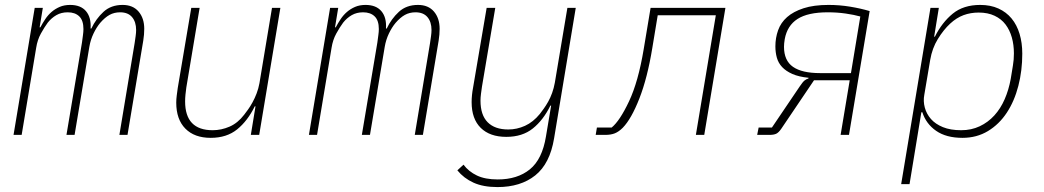

<svg xmlns="http://www.w3.org/2000/svg" viewBox="-20 -548 4240 780"><path d="M35 0 121 -516H154L141 -437H144Q153 -454 164 -470.5Q175 -487 189.5 -499.5Q204 -512 222.5 -520Q241 -528 265 -528Q308 -528 329.5 -502.5Q351 -477 348 -432H351Q370 -472 400.5 -500Q431 -528 478 -528Q520 -528 543 -501Q566 -474 566 -431Q566 -420 565 -407.5Q564 -395 562 -383L498 0H465L527 -373Q529 -387 531 -401Q533 -415 533 -426Q533 -459 516.5 -478.5Q500 -498 468 -498Q444 -498 425 -487.5Q406 -477 387 -455Q372 -437 360 -412Q348 -387 343 -358L283 0H250L313 -375Q315 -391 317 -405Q319 -419 319 -430Q319 -465 302 -481.5Q285 -498 255 -498Q229 -498 209 -486.5Q189 -475 174 -456Q160 -437 146 -411.5Q132 -386 127 -354L68 0Z M1018 -116H1015Q986 -57 943.5 -22.5Q901 12 836 12Q770 12 733 -25.5Q696 -63 696 -131Q696 -145 698 -160Q700 -175 702 -190L757 -516H791L737 -193Q735 -179 733.5 -164Q732 -149 732 -136Q732 -19 844 -19Q879 -19 912.5 -33.5Q946 -48 972 -82Q979 -91 988 -103.5Q997 -116 1006 -132.5Q1015 -149 1022.5 -168.5Q1030 -188 1034 -210L1085 -516H1119L1033 0H999Z M1235 0 1321 -516H1354L1341 -437H1344Q1353 -454 1364 -470.5Q1375 -487 1389.5 -499.5Q1404 -512 1422.5 -520Q1441 -528 1465 -528Q1508 -528 1529.5 -502.5Q1551 -477 1548 -432H1551Q1570 -472 1600.5 -500Q1631 -528 1678 -528Q1720 -528 1743 -501Q1766 -474 1766 -431Q1766 -420 1765 -407.5Q1764 -395 1762 -383L1698 0H1665L1727 -373Q1729 -387 1731 -401Q1733 -415 1733 -426Q1733 -459 1716.5 -478.5Q1700 -498 1668 -498Q1644 -498 1625 -487.5Q1606 -477 1587 -455Q1572 -437 1560 -412Q1548 -387 1543 -358L1483 0H1450L1513 -375Q1515 -391 1517 -405Q1519 -419 1519 -430Q1519 -465 1502 -481.5Q1485 -498 1455 -498Q1429 -498 1409 -486.5Q1389 -475 1374 -456Q1360 -437 1346 -411.5Q1332 -386 1327 -354L1268 0Z M2001 212Q1943 212 1903.5 194Q1864 176 1838 144L1863 121Q1884 149 1917.5 165Q1951 181 2002 181Q2082 181 2132.5 140Q2183 99 2198 6L2219 -119H2216Q2187 -60 2144.5 -26Q2102 8 2037 8Q1970 8 1933 -28.5Q1896 -65 1896 -133Q1896 -161 1902 -193L1957 -516H1992L1938 -196Q1936 -182 1934 -167Q1932 -152 1932 -139Q1932 -81 1961 -51.5Q1990 -22 2045 -22Q2080 -22 2113 -37Q2146 -52 2173 -85Q2180 -94 2189 -106.5Q2198 -119 2207 -135Q2216 -151 2223 -170.5Q2230 -190 2234 -212L2285 -516H2319L2231 14Q2214 117 2154.5 164.5Q2095 212 2001 212Z M2405 -30H2465Q2498 -57 2535.5 -136.5Q2573 -216 2595 -348L2623 -516H2927L2841 0H2807L2888 -486H2652L2630 -353Q2610 -231 2577.5 -148Q2545 -65 2510 -29Q2494 -13 2478 -6.5Q2462 0 2439 0H2400Z M3062 -30H3116L3229 -197Q3241 -215 3248.5 -221Q3256 -227 3264 -229L3265 -232Q3225 -236 3199 -247.5Q3173 -259 3157.5 -275.5Q3142 -292 3136 -313.5Q3130 -335 3130 -360Q3130 -394 3141 -425Q3152 -456 3177.5 -478.5Q3203 -501 3244.5 -514.5Q3286 -528 3346 -528Q3390 -528 3433 -521Q3476 -514 3513 -503L3429 0H3395L3432 -222H3287L3154 -25Q3143 -9 3133 -4.5Q3123 0 3106 0H3056ZM3437 -251 3475 -481Q3450 -488 3415.5 -493Q3381 -498 3343 -498Q3262 -498 3220 -471Q3178 -444 3168 -389Q3165 -371 3165 -358Q3165 -302 3201.5 -276.5Q3238 -251 3312 -251Z M3760 -516H3794L3775 -399H3778Q3807 -457 3850.5 -492.5Q3894 -528 3962 -528Q4004 -528 4036 -513.5Q4068 -499 4089.5 -473Q4111 -447 4122 -410.5Q4133 -374 4133 -330Q4133 -261 4117 -199Q4101 -137 4070 -90Q4039 -43 3993.5 -15.5Q3948 12 3890 12Q3824 12 3783 -16.5Q3742 -45 3727 -92H3723L3675 200H3641ZM3885 -19Q3926 -19 3960 -35Q3994 -51 4019.5 -79Q4045 -107 4061.5 -145Q4078 -183 4086 -227L4095 -282Q4099 -305 4099 -331Q4099 -366 4090.5 -396Q4082 -426 4065 -448.5Q4048 -471 4020.5 -484Q3993 -497 3956 -497Q3923 -497 3894.5 -486.5Q3866 -476 3840 -452Q3813 -427 3790 -389.5Q3767 -352 3759 -305L3735 -163Q3730 -137 3737 -111Q3744 -85 3762 -64.5Q3780 -44 3810.5 -31.5Q3841 -19 3885 -19Z"/></svg>

Font: IBM Plex Mono ExtraLight
Style: Italic
Weight: 200
Italic angle: -9°
Monospace: yes
Designer: Mike Abbink, Paul van der Laan, Pieter van Rosmalen
Foundry: Bold Monday
Version: Version 2.3